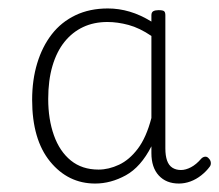

<svg xmlns="http://www.w3.org/2000/svg" viewBox="-20 -1450 519 454"><path d="M205 -1016Q141 -1016 98.5 -1068Q56 -1120 56 -1214Q56 -1261 68 -1300.5Q80 -1340 102.5 -1369Q125 -1398 158.5 -1414Q192 -1430 235 -1430Q261 -1430 286.5 -1422.5Q312 -1415 338 -1399V-1414Q338 -1421 342.5 -1423.5Q347 -1426 355 -1426Q365 -1426 368 -1423.5Q371 -1421 371 -1414V-1099Q371 -1082 375 -1070.5Q379 -1059 387.5 -1053.5Q396 -1048 408 -1048Q419 -1048 431.5 -1054.5Q444 -1061 456 -1075Q460 -1079 465 -1079.5Q470 -1080 474 -1075Q478 -1071 478.5 -1065.5Q479 -1060 476 -1056Q468 -1045 456 -1035.5Q444 -1026 430.5 -1021Q417 -1016 403 -1016Q373 -1016 355.5 -1035Q338 -1054 338 -1088Q338 -1092 338 -1096Q338 -1100 338 -1104Q313 -1055 277.5 -1035.5Q242 -1016 205 -1016ZM94 -1216Q94 -1168 107.5 -1130Q121 -1092 147.5 -1070.5Q174 -1049 213 -1049Q237 -1049 261.5 -1060.5Q286 -1072 306 -1098.5Q326 -1125 338 -1171V-1365Q310 -1384 284 -1391Q258 -1398 234 -1398Q202 -1398 176.5 -1386Q151 -1374 132.5 -1351Q114 -1328 104 -1294Q94 -1260 94 -1216Z"/></svg>

Font: Playwrite BE WAL Thin
Style: Regular
Weight: 250
Version: Version 1.002